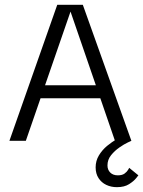

<svg xmlns="http://www.w3.org/2000/svg" viewBox="-20 -583 593 795"><path d="M464 192Q440 192 420 182.5Q400 173 388 154.5Q376 136 376 110Q376 83 389.5 60.5Q403 38 423.5 21Q444 4 464.5 -7Q485 -18 498.5 -23.5Q512 -29 512 -29L524 0Q524 0 509 7Q494 14 474.5 27.5Q455 41 440 59.5Q425 78 425 102Q425 120 436.5 131.5Q448 143 468 143Q486 143 496 135.5Q506 128 510.5 120Q515 112 515 112L553 143Q553 143 543.5 155Q534 167 514.5 179.5Q495 192 464 192ZM19 0 217 -563H323L524 0H456L272 -535L87 0ZM128 -176 133 -230H408L414 -176Z"/></svg>

Font: Darker Grotesque Medium
Style: Regular
Weight: 500
Designer: Gabriel Lam
Foundry: TypeRant
Version: Version 1.000;gftools[0.9.28]